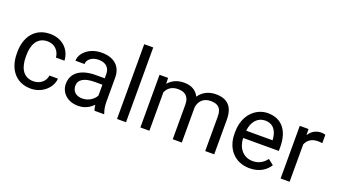

<svg xmlns="http://www.w3.org/2000/svg" viewBox="-63 -1275 3182 1810"><g transform="rotate(20 1527.5 -370.0)"><path d="M280.3 -64C167.5 -64 135.3 -160.6 135.3 -253.9V-274.4C135.3 -366.2 168.5 -463.9 279.8 -463.9C352.5 -463.9 399.4 -411.1 404.8 -346.7H490.2C484.9 -455.1 403.3 -538.1 279.8 -538.1C121.6 -538.1 44.9 -416.5 44.9 -274.4V-253.9C44.9 -111.8 121.6 9.8 280.3 9.8C392.1 9.8 484.9 -72.8 490.2 -166.5H404.8C399.4 -107.9 345.2 -64 280.3 -64Z M1012.7 0V-7.8C1000.5 -36.6 994.1 -79.6 994.1 -115.2V-360.8C994.1 -479.5 912.6 -538.1 797.4 -538.1C669.9 -538.1 587.4 -457 587.4 -381.8H678.2C678.2 -426.3 724.1 -465.3 792 -465.3C865.7 -465.3 903.8 -424.8 903.8 -361.8V-320.3H814C668.9 -320.3 576.7 -259.8 576.7 -146.5C576.7 -59.1 647 9.8 754.9 9.8C820.8 9.8 871.1 -20 905.3 -55.7C907.7 -34.2 911.6 -13.2 918 0ZM768.1 -68.8C701.7 -68.8 667 -108.4 667 -159.2C667 -224.1 725.1 -256.3 828.6 -256.3H903.8V-147.9C884.3 -107.9 833 -68.8 768.1 -68.8Z M1233.9 -750H1143.6V0H1233.9Z M1377.9 -528.3V0H1468.3V-385.7C1487.8 -430.7 1525.4 -461.4 1589.8 -461.4C1658.2 -461.4 1702.6 -429.2 1702.6 -347.2V0H1793.5V-350.6C1799.8 -411.6 1841.8 -461.4 1915.5 -461.4C1983.9 -461.4 2028.3 -436.5 2028.3 -347.7V0H2118.7V-347.2C2118.7 -480.5 2054.7 -538.1 1941.9 -538.1C1865.2 -538.1 1808.6 -503.9 1773.4 -453.1C1745.6 -512.2 1690.9 -538.1 1622.6 -538.1C1553.7 -538.1 1502.4 -512.7 1465.8 -469.7L1463.4 -528.3Z M2474.1 9.8C2579.1 9.8 2639.6 -40 2673.3 -92.3L2618.2 -135.3C2585 -92.3 2543 -64 2479 -64C2382.8 -64 2324.7 -141.1 2322.3 -238.3H2680.2V-278.8C2680.2 -426.8 2613.8 -538.1 2462.9 -538.1C2343.8 -538.1 2231.9 -438.5 2231.9 -266.1V-245.6C2231.9 -97.2 2327.1 9.8 2474.1 9.8ZM2462.9 -463.9C2554.7 -463.9 2585.9 -389.6 2589.8 -319.3V-312.5H2325.2C2336.9 -410.2 2391.1 -463.9 2462.9 -463.9Z M3040 -531.2C3033.7 -534.7 3013.2 -538.1 3000 -538.1C2941.4 -538.1 2901.4 -510.7 2874 -467.3L2872.6 -528.3H2784.7V0H2875V-375C2894.5 -421.4 2933.1 -450.7 2995.6 -450.7C3012.7 -450.7 3024.4 -449.7 3040 -447.3Z"/></g></svg>

Font: Nahid
Style: Regular
Weight: 400
Foundry: DejaVu fonts team - Redesigned by Saber Rastikerdar
Version: Version 0.3.0